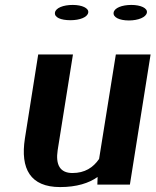

<svg xmlns="http://www.w3.org/2000/svg" viewBox="-20 -749 631 779"><path d="M81 -187C62 -64 103 10 224 10C291 10 341 -6 376 -31L375 0H507L591 -528H450L382 -104C358 -69 324 -47 274 -47C223 -47 205 -81 214 -140L276 -528H135ZM203 -698C200 -678 227 -667 266 -667C304 -667 335 -679 338 -698C341 -716 313 -729 275 -729C237 -729 206 -717 203 -698ZM441 -698C438 -679 464 -666 503 -666C541 -666 573 -679 576 -698C579 -716 551 -729 513 -729C475 -729 444 -717 441 -698Z"/></svg>

Font: Aerodynamic
Style: Obl
Weight: 500
Designer: Google
Version: Version 2.000980; 2014